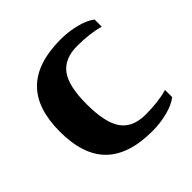

<svg xmlns="http://www.w3.org/2000/svg" viewBox="-133 -586 711 711"><g transform="rotate(-45 222.0 -230.5)"><path d="M278.3 9.8Q155.3 9.8 94.7 -49.8Q34.2 -109.4 34.2 -231.4Q34.2 -352.1 94.7 -411.6Q155.3 -471.2 278.3 -471.2Q318.8 -471.2 357.7 -461.4Q396.5 -451.7 418.9 -434.1V-396.5Q371.1 -410.6 303.7 -410.6Q237.8 -410.6 207 -369.6Q176.3 -328.6 176.3 -233.4Q176.3 -135.3 206.8 -93.3Q237.3 -51.3 303.7 -51.3Q371.1 -51.3 418.9 -65.4V-27.8Q396 -9.8 357.7 0Q319.3 9.8 278.3 9.8Z"/></g></svg>

Font: Liberation Serif
Style: Bold
Weight: 700
Designer: Steve Matteson
Foundry: Ascender Corporation
Version: Version 2.1.5